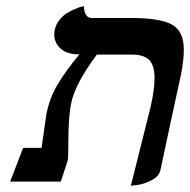

<svg xmlns="http://www.w3.org/2000/svg" viewBox="-20 -576 603 609"><path d="M395 13.2 457 -233.9Q470.2 -291 470.2 -328.1Q470.2 -368.2 453.4 -385.5Q436.5 -402.8 398.9 -402.8H287.1Q220.2 -312.5 207 -253.9Q196.8 -210.4 196.8 -127Q196.8 -75.7 194.8 -66.9L172.9 0H12.2L53.2 -106.9H111.8Q112.8 -112.3 114.5 -125.7Q116.2 -139.2 117.2 -144Q118.7 -154.8 122.1 -179.4Q125.5 -204.1 127 -212.9Q137.2 -265.6 163.3 -309.1Q189.5 -352.5 231.9 -403.8H228Q188 -403.8 167.5 -426.5Q147 -449.2 153.8 -481.9Q157.7 -499 168.7 -512.9Q179.7 -526.9 192.6 -534.4Q205.6 -542 217.8 -547.4Q230 -552.7 238.3 -554.7L246.1 -556.2Q247.6 -519 271 -519H394Q487.8 -519 525.4 -498Q563 -477.1 563 -418.9Q563 -384.8 554.2 -339.8Q543 -289.6 521.2 -188Q499.5 -86.4 488.8 -36.1Q484.4 -16.6 460.9 -4.4Q437.5 7.8 416 10.7Z"/></svg>

Font: Linear Smooth
Style: Bold Italic
Weight: 700
Designer: Philipp H. Poll, Flanker
Foundry: Philipp H. Poll, reworked by Flanker
Version: Version 1.061 | FøM Fix